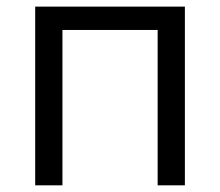

<svg xmlns="http://www.w3.org/2000/svg" viewBox="-20 -555 660 575"><path d="M533.7 -535.2V0H452.1V-465.3H167V0H85.4V-535.2Z"/></svg>

Font: Open Sans
Style: Regular
Weight: 400
Designer: Monotype Design Team
Foundry: Monotype Imaging Inc.
Version: Version 3.000; ttfautohint (v1.8.4)